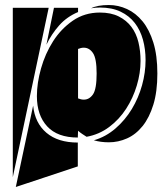

<svg xmlns="http://www.w3.org/2000/svg" viewBox="-20 -556 665 765"><path d="M540 -313Q540 -265 525 -215Q510 -165 482.5 -122.5Q455 -80 415 -50Q375 -20 325 -11Q317 -16 308 -22Q299 -28 291 -35L290 -8Q209 -8 168 -52.5Q127 -97 127 -173Q127 -225 143.5 -283.5Q160 -342 191.5 -391.5Q223 -441 270 -473.5Q317 -506 378 -506Q422 -506 453 -490.5Q484 -475 503.5 -449Q523 -423 531.5 -388Q540 -353 540 -313ZM31 -525H174L31 150ZM43 189 112 -135Q119 -66 165 -27Q211 12 290 12V107ZM607 -263Q607 -191 591 -139Q575 -87 548 -53.5Q521 -20 486 -4.5Q451 11 414 11Q381 11 354 3Q402 -11 440.5 -44.5Q479 -78 505.5 -122Q532 -166 546 -216.5Q560 -267 560 -317Q560 -360 549.5 -398Q539 -436 517 -464.5Q495 -493 460.5 -509.5Q426 -526 378 -526Q359 -526 343 -523Q368 -536 414 -536Q451 -536 486 -520Q521 -504 548 -471Q575 -438 591 -386.5Q607 -335 607 -263ZM365 -263Q365 -323 350.5 -344.5Q336 -366 314 -366Q303 -366 291 -361V-164Q303 -159 314 -159Q336 -159 350.5 -180Q365 -201 365 -263ZM291 -525V-508Q246 -489 215.5 -454.5Q185 -420 165 -378L195 -525Z"/></svg>

Font: J.M. Nexus Grotesque
Style: Regular
Weight: 900
Designer: deFharo
Foundry: deFharo
Version: Version 3.003